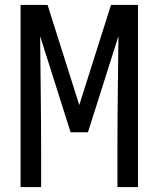

<svg xmlns="http://www.w3.org/2000/svg" viewBox="-20 -755 640 775"><path d="M63 0V-735H172L300 -331L428 -735H537V0H454V-147Q454 -263 455.5 -378.5Q457 -494 458 -609L335 -221H265L142 -609Q143 -494 144.5 -378.5Q146 -263 146 -147V0Z"/></svg>

Font: Iosevka Curly Extended
Style: Regular
Weight: 400
Width: 7
Monospace: yes
Designer: Belleve Invis
Foundry: Belleve Invis
Version: Version 11.1.0; ttfautohint (v1.8.3)